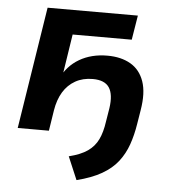

<svg xmlns="http://www.w3.org/2000/svg" viewBox="-50 -534 676 767"><g transform="rotate(5 288.0 -151.0)"><path d="M285 187 246 95Q294 83 321 64Q348 45 362 16Q376 -13 382 -56L391 -111Q399 -166 381 -193.5Q363 -221 315 -221Q275 -221 245 -204Q215 -187 196.5 -156.5Q178 -126 171 -83L158 0H33L110 -489H472L456 -391H219L191 -210H180Q205 -263 253 -291Q301 -319 365 -319Q420 -319 458 -297Q496 -275 512 -229.5Q528 -184 516 -113L507 -58Q500 -13 486.5 25.5Q473 64 449 95Q425 126 385 149Q345 172 285 187Z"/></g></svg>

Font: Nunito Sans 12pt ExtraLight
Style: Italic
Weight: 200
Italic angle: -9°
Designer: Vernon Adams
Foundry: Vernon Adams
Version: Version 3.101;gftools[0.9.27]